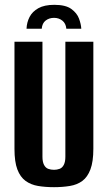

<svg xmlns="http://www.w3.org/2000/svg" viewBox="-20 -764 447 796"><path d="M205 -744Q252 -744 275.5 -727Q299 -710 307.5 -687Q316 -664 317 -645H255Q253 -667 238.5 -678.5Q224 -690 204 -690Q184 -690 169.5 -679Q155 -668 153 -645H90Q91 -671 102.5 -693.5Q114 -716 139 -730Q164 -744 205 -744ZM204 12Q168 12 138 7Q108 2 86 -14Q64 -30 52 -61.5Q40 -93 40 -147V-591H156V-114Q156 -93 162.5 -80.5Q169 -68 180 -64Q191 -60 204 -60Q216 -60 227 -64Q238 -68 244.5 -80.5Q251 -93 251 -114V-591H367V-147Q367 -94 355 -62Q343 -30 321.5 -14Q300 2 269.5 7Q239 12 204 12Z"/></svg>

Font: Alumni Sans Thin
Style: Bold
Weight: 700
Version: Version 1.018